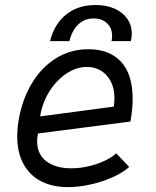

<svg xmlns="http://www.w3.org/2000/svg" viewBox="-20 -760 640 786"><path d="M50.5 -202Q50.5 -237.5 58 -277Q73 -357.5 111.8 -421.2Q150.5 -485 209.8 -521.8Q269 -558.5 342.5 -558.5Q427.5 -558.5 475.2 -507.5Q523 -456.5 523 -355.5Q523 -313.5 514 -262.5L135.5 -213.5Q132 -197.5 132 -181.5Q132 -128.5 169.8 -99.8Q207.5 -71 272 -71Q308 -71 344.5 -79.8Q381 -88.5 410.5 -102.8Q440 -117 455.5 -132.5L509 -76.5Q481 -52 438.2 -33.2Q395.5 -14.5 348 -4.2Q300.5 6 258.5 6Q194 6 147.2 -18.5Q100.5 -43 75.5 -89.8Q50.5 -136.5 50.5 -202ZM448.5 -359Q448.5 -396.5 434.2 -425.2Q420 -454 394.5 -470Q369 -486 336 -486Q291.5 -486 250 -457.5Q208.5 -429 180.2 -382.5Q152 -336 144.5 -283.5L445.5 -323.5Q448.5 -342.5 448.5 -359ZM372 -739.5Q416 -739.5 449.5 -724.5Q483 -709.5 501.2 -683Q519.5 -656.5 519.5 -622.5Q519.5 -609 515.5 -591.5H436.5Q439 -604 439 -613.5Q439 -645 418.2 -664.8Q397.5 -684.5 363.5 -684.5Q326.5 -684.5 300.8 -660.2Q275 -636 264 -591.5H185Q201.5 -660.5 250 -700Q298.5 -739.5 372 -739.5Z"/></svg>

Font: JuliaMono
Style: Italic
Weight: 400
Italic angle: -9°
Monospace: yes
Designer: cormullion
Foundry: corm
Version: Version 0.057; ttfautohint (v1.8.4)